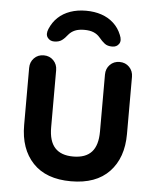

<svg xmlns="http://www.w3.org/2000/svg" viewBox="-54 -794 694 850"><g transform="rotate(5 293.5 -369.0)"><path d="M462 -535Q488 -535 505 -517.5Q522 -500 522 -474V-220Q522 -114 463 -52Q404 10 293 10Q182 10 123.5 -52Q65 -114 65 -220V-474Q65 -500 82 -517.5Q99 -535 125 -535Q151 -535 168 -517.5Q185 -500 185 -474V-220Q185 -159 212 -129.5Q239 -100 293 -100Q348 -100 375 -129.5Q402 -159 402 -220V-474Q402 -500 419 -517.5Q436 -535 462 -535ZM294 -748Q332 -748 363 -737.5Q394 -727 417 -706Q440 -685 452 -655Q463 -630 453 -615Q443 -600 423 -600Q402 -600 389.5 -609.5Q377 -619 363 -636Q352 -649 335.5 -656Q319 -663 294 -663Q269 -663 252.5 -656Q236 -649 225 -636Q212 -619 199 -609.5Q186 -600 165 -600Q146 -600 135.5 -614.5Q125 -629 135 -653Q148 -684 170.5 -705Q193 -726 224.5 -737Q256 -748 294 -748Z"/></g></svg>

Font: zvoove
Style: Bold
Weight: 700
Designer: Vernon Adams (Nunito) & Andrew Paglinawan (Quicksand)
Foundry: zvoove
Version: Version 3.006